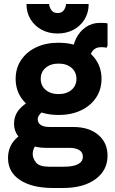

<svg xmlns="http://www.w3.org/2000/svg" viewBox="-20 -737 571 957"><path d="M244 200Q140 200 80 160.5Q20 121 20 51Q20 4 46 -30.5Q72 -65 121 -84L186 -33Q166 -25 154.5 -7.5Q143 10 143 30Q143 53 160 73.5Q177 94 225 94H296Q346 94 369.5 81Q393 68 393 44Q393 22 375 11Q357 0 327 0H209Q163 0 127 -15.5Q91 -31 70.5 -58Q50 -85 50 -119Q50 -161 75.5 -191.5Q101 -222 147 -241L219 -186Q196 -186 182 -171.5Q168 -157 168 -143Q168 -125 182.5 -114.5Q197 -104 230 -104H346Q423 -104 469.5 -65Q516 -26 516 39Q516 112 456 156Q396 200 294 200ZM272 -164Q208 -164 160 -187Q112 -210 85 -250.5Q58 -291 58 -344Q58 -397 85 -437.5Q112 -478 160 -501Q208 -524 272 -524Q336 -524 384 -501Q432 -478 459 -437.5Q486 -397 486 -344Q486 -291 459 -250.5Q432 -210 384 -187Q336 -164 272 -164ZM272 -268Q312 -268 336.5 -289Q361 -310 361 -344Q361 -378 336.5 -399Q312 -420 272 -420Q232 -420 207.5 -399Q183 -378 183 -344Q183 -310 207.5 -289Q232 -268 272 -268ZM425 -427 341 -462Q341 -508 359 -544.5Q377 -581 408 -602Q439 -623 477 -623Q491 -623 501.5 -622.5Q512 -622 516 -620V-509L511 -499Q501 -502 485 -502Q455 -502 440 -481Q425 -460 425 -427ZM267 -570Q223 -570 188 -588.5Q153 -607 132.5 -640.5Q112 -674 112 -717H225Q225 -704 235 -688Q245 -672 267 -672Q290 -672 299.5 -688Q309 -704 309 -717H422Q422 -674 401.5 -640.5Q381 -607 346 -588.5Q311 -570 267 -570Z"/></svg>

Font: Fustat ExtraBold
Style: Regular
Weight: 800
Designer: Mohamed Gaber, Khaled Hosny, Laura Garcia Mut
Foundry: Kief Type Foundry, Alif Type Foundry, Hard Type Foundry
Version: Version 1.007